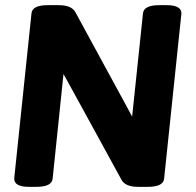

<svg xmlns="http://www.w3.org/2000/svg" viewBox="-20 -722 759 744"><path d="M626 -702Q683 -702 683 -670L616 -30Q613 2 553 2H515Q466 2 451 -25L239 -412L226 -435L184 -30Q181 2 121 2H92Q35 2 35 -30L102 -670Q105 -702 165 -702H208Q257 -702 272 -675L476 -300L492 -270L534 -670Q537 -702 597 -702Z"/></svg>

Font: Asap
Style: Bold Italic
Weight: 700
Italic angle: -6°
Designer: Pablo Cosgaya
Foundry: Pablo Cosgaya
Version: Version 1.007;PS 001.007;hotconv 1.0.70;makeotf.lib2.5.58329